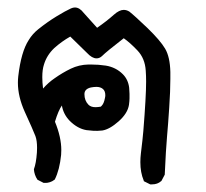

<svg xmlns="http://www.w3.org/2000/svg" viewBox="-20 -294 540 503"><path d="M347.7 130.9Q347.7 119.6 349.1 107.9Q354 67.9 355.5 49.3Q362.8 -41.5 362.8 -80.1Q362.8 -95.7 361.8 -108.9Q359.9 -141.1 339.8 -162.1Q320.8 -182.1 304.2 -193.8Q258.8 -158.7 247.1 -147Q240.7 -141.1 232.9 -141.1Q221.2 -141.1 208 -155.3L164.1 -198.2Q141.6 -185.5 122.1 -168Q102.5 -149.4 95.2 -125Q90.8 -111.8 90.8 -91.8Q90.8 -78.1 92.8 -62Q106.4 -77.6 123 -88.9Q143.6 -103.5 165.3 -114Q187 -124.5 211.9 -125Q214.8 -125 217.8 -125Q238.3 -125 257.3 -122.1Q283.7 -117.7 301.8 -99.6Q315.9 -85.4 318.4 -64Q319.3 -53.7 319.3 -48.1Q319.3 -42.5 319.3 -36.4Q319.3 -30.3 317.9 -19.5Q314.5 2.9 290.8 23.9Q267.1 44.9 248 47.9Q240.2 48.8 235.1 48.8Q230 48.8 224.1 48.6Q218.3 48.3 206.5 46.9Q183.1 43 162.6 22.5Q146 5.4 142.1 -17.6Q132.8 -4.4 124 24.9Q140.6 65.4 140.6 99.1Q140.6 105.5 140.1 111.8Q136.2 150.9 123.5 176.3Q116.7 181.6 110.6 183.3Q104.5 185.1 100.8 185.1Q97.2 185.1 94.2 185.1L78.1 176.8Q69.8 164.1 68.8 149.4Q74.7 133.8 76.7 105.5Q77.1 99.1 77.1 93.3Q77.1 74.2 72.8 62.5Q66.4 45.9 44.9 -1Q26.9 -41 26.9 -77.1Q26.9 -85.9 27.8 -93.8Q35.2 -158.2 55.2 -189Q64.9 -205.1 80.1 -217.3Q104.5 -236.8 128.2 -251.2Q151.9 -265.6 166 -272Q171.4 -274.4 176.3 -274.4Q188.5 -274.4 199.2 -260.3L234.4 -221.2Q259.8 -238.8 278.3 -255.4Q292.5 -268.1 304.2 -268.1Q311.5 -268.1 318.8 -263.7Q332.5 -252.9 366.2 -220.7Q399.9 -188 412.6 -166.5Q425.3 -145 426.3 -105.5Q426.3 -97.2 426.3 -86.9Q426.3 -56.2 423.3 -11.7Q420.4 32.7 417.5 64.9Q414.6 97.2 411.6 163.6L402.8 180.2L401.9 180.7Q392.6 189 378.4 189Q376.5 189 373.5 189L356.9 180.7L356.4 178.7Q347.7 157.7 347.7 130.9ZM255.9 -44.4Q255.9 -55.7 249.5 -61Q243.2 -66.4 232.4 -66.4Q226.6 -66.4 218.3 -64.9Q201.2 -61 201.2 -47.4Q201.2 -30.3 211.9 -19.5Q218.3 -13.2 230 -13.2Q236.3 -13.2 244.1 -14.6L246.1 -16.6Q252.4 -22.9 254.9 -37.1Q255.9 -41 255.9 -44.4Z"/></svg>

Font: Bakudai
Style: Medium
Weight: 500
Version: Version 1.48